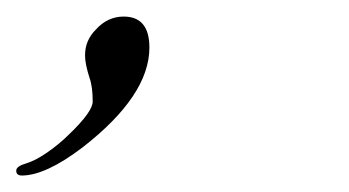

<svg xmlns="http://www.w3.org/2000/svg" viewBox="-49 -109 424 233"><path d="M-22.5 104Q-29.3 104 -29.3 98.1Q-29.3 92.8 -17.6 89.4Q-5.9 85.9 8.5 75.9Q22.9 65.9 35.2 53.7Q63.5 26.4 63.5 14.2Q63.5 -3.9 59.6 -14.6Q54.2 -31.7 54.2 -41.5Q54.2 -51.3 57.6 -59.1Q61 -66.9 67.4 -73.2Q81.5 -88.9 101.1 -88.9Q132.3 -88.9 132.3 -51.3Q132.3 6.8 51.3 69.8Q6.3 104 -22.5 104Z"/></svg>

Font: Pinyon Script
Style: Regular
Weight: 400
Designer: Nicole Fally
Foundry: Nicole Fally
Version: Version 1.005